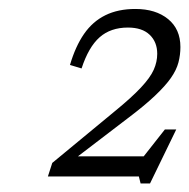

<svg xmlns="http://www.w3.org/2000/svg" viewBox="-20 -726 432 439"><path d="M292 -347.5 357 -430H383L323 -306.5H301.5L297.5 -322.5H89.5L99.5 -353.5L240.5 -470Q281 -503 302.2 -525.8Q323.5 -548.5 331.5 -566.5Q339.5 -584.5 339.5 -603Q339.5 -630 322.2 -646.5Q305 -663 272.5 -663Q233 -663 207.8 -640.8Q182.5 -618.5 166.5 -569.5L140 -577.5Q152.5 -620 172.2 -648.5Q192 -677 221 -691.2Q250 -705.5 289.5 -705.5Q336 -705.5 364.2 -682.5Q392.5 -659.5 392.5 -618.5Q392.5 -600.5 388 -583.2Q383.5 -566 370.8 -547.8Q358 -529.5 334.2 -507Q310.5 -484.5 272 -455.5L130 -347L131.5 -368.5H335.5Z"/></svg>

Font: Newsreader 9pt Light
Style: Italic
Weight: 300
Italic angle: -17°
Designer: Hugues Gentile
Foundry: Production Type
Version: Version 1.003